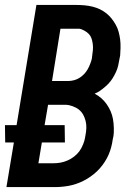

<svg xmlns="http://www.w3.org/2000/svg" viewBox="-23 -755 543 775"><path d="M3 0 33 -180H-2L-3 -250H44L124 -735H286Q302 -735 318.5 -733.5Q335 -732 351 -728Q367 -724 380.5 -717.5Q394 -711 406 -701.5Q418 -692 427.5 -680Q437 -668 444.5 -654.5Q452 -641 456 -626Q460 -611 462 -595.5Q464 -580 463.5 -561Q463 -542 462 -531L459 -516Q457 -503 454 -490Q451 -477 445 -464Q439 -451 431.5 -439Q424 -427 414.5 -417Q405 -407 391.5 -396.5Q378 -386 370 -382L359 -377Q374 -369 386 -358.5Q398 -348 407.5 -334.5Q417 -321 423.5 -306Q430 -291 433 -274.5Q436 -258 436.5 -238Q437 -218 435 -206L432 -192Q430 -177 426 -161.5Q422 -146 415.5 -131Q409 -116 400 -102Q391 -88 380 -75.5Q369 -63 356 -52.5Q343 -42 329 -33.5Q315 -25 299.5 -18.5Q284 -12 268.5 -8Q253 -4 235 -2Q217 0 207 0ZM187 -428H252Q263 -428 275 -431Q287 -434 297.5 -440.5Q308 -447 316.5 -456Q325 -465 331 -475.5Q337 -486 342 -499.5Q347 -513 348 -520L349 -529Q351 -541 352 -553Q353 -565 351.5 -577Q350 -589 346.5 -599.5Q343 -610 335.5 -618Q328 -626 315.5 -632.5Q303 -639 296 -639H221ZM132 -96H193Q207 -96 221 -98.5Q235 -101 249 -107Q263 -113 275.5 -122.5Q288 -132 297 -144Q306 -156 312.5 -172.5Q319 -189 320 -198L322 -209Q325 -224 325.5 -238.5Q326 -253 322.5 -267Q319 -281 312.5 -292.5Q306 -304 295.5 -312.5Q285 -321 269.5 -326.5Q254 -332 244 -332H171L157 -250H238L239 -180H146Z"/></svg>

Font: Iosevka Custom
Style: Bold Italic
Weight: 700
Italic angle: -9°
Designer: Belleve Invis
Foundry: Belleve Invis
Version: Version 30.3.1; ttfautohint (v1.8.3)